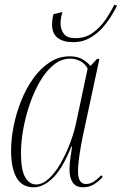

<svg xmlns="http://www.w3.org/2000/svg" viewBox="-20 -785 517 815"><path d="M291 -606Q248 -606 224.5 -624.5Q201 -643 201 -681Q201 -689 202 -699Q203 -709 207 -725L245 -734Q237 -706 237 -686Q237 -660 251 -641.5Q265 -623 300 -623Q343 -623 375 -646.5Q407 -670 429.5 -703.5Q452 -737 465 -765L477 -761Q467 -741 451 -715Q435 -689 412 -664Q389 -639 359 -622.5Q329 -606 291 -606ZM123 10Q74 10 50.5 -30.5Q27 -71 27 -146Q27 -195 38 -250Q49 -305 70 -357.5Q91 -410 121.5 -452.5Q152 -495 191 -520.5Q230 -546 276 -546Q308 -546 329 -534Q350 -522 364 -505L392 -535H402L330 -200Q326 -180 321.5 -153.5Q317 -127 314 -101Q311 -75 311 -58Q311 -4 345 -4Q362 -4 377 -13.5Q392 -23 410 -41L416 -34Q399 -15 378.5 -2.5Q358 10 333 10Q302 10 288.5 -10.5Q275 -31 275 -65Q275 -86 278.5 -112.5Q282 -139 286 -163H283Q244 -67 203.5 -28.5Q163 10 123 10ZM133 -2Q160 -2 186.5 -26Q213 -50 236 -89.5Q259 -129 277.5 -177.5Q296 -226 306 -277L352 -494Q341 -515 321 -525.5Q301 -536 278 -536Q240 -536 207.5 -509.5Q175 -483 149.5 -439Q124 -395 106 -342Q88 -289 78.5 -235.5Q69 -182 69 -136Q69 -63 87 -32.5Q105 -2 133 -2Z"/></svg>

Font: Noto Serif Display Condensed ExtraLight
Style: Italic
Weight: 200
Width: 3
Italic angle: -12°
Designer: Monotype Design Team
Foundry: Monotype Imaging Inc.
Version: Version 2.009